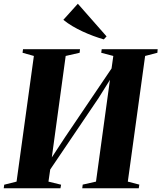

<svg xmlns="http://www.w3.org/2000/svg" viewBox="-36 -1006 862 1026"><path d="M-16 0 -13.5 -19 52.5 -35.5 145 -707 84.5 -724 87 -743H391.5L389.5 -724L315 -707L233.5 -111L209.5 -117L311.5 -272.5L593.5 -689.5L555.5 -607.5L569.5 -707L505 -724L507.5 -743H806.5L805 -724L739.5 -707L647 -35.5L708.5 -19.5L705.5 0H403.5L406 -19.5L477 -35.5L555 -604.5L583 -629.5L491 -482.5L195 -45L240.5 -156.5L223 -35.5L290.5 -19L287 0ZM518.5 -795.5Q491 -803.5 462 -814.2Q433 -825 405 -838Q377 -851 350.8 -866.5Q324.5 -882 302.5 -900L380 -986L533.5 -811.5Z"/></svg>

Font: Merriweather 144pt ExtraBold
Style: Italic
Weight: 800
Italic angle: -7.8°
Version: Version 2.101